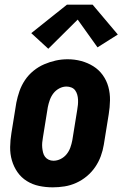

<svg xmlns="http://www.w3.org/2000/svg" viewBox="-20 -795 540 823"><path d="M206 8Q176 8 147.5 2Q119 -4 95 -19Q71 -34 55 -57Q39 -80 31 -107.5Q23 -135 23.5 -165Q24 -195 29 -225L50 -355Q55 -380 63.5 -404.5Q72 -429 87 -451.5Q102 -474 123.5 -491.5Q145 -509 169.5 -519.5Q194 -530 219 -535.5Q244 -541 270 -541Q300 -541 328 -533.5Q356 -526 380 -511Q404 -496 420.5 -473Q437 -450 444.5 -422.5Q452 -395 451.5 -365Q451 -335 446 -305L425 -175Q421 -150 412 -125.5Q403 -101 388 -79Q373 -57 352 -39.5Q331 -22 306.5 -11Q282 0 256.5 4Q231 8 206 8ZM209 -106Q225 -106 240 -113.5Q255 -121 265.5 -134Q276 -147 281.5 -162.5Q287 -178 290 -194L311 -324Q313 -335 314 -346Q315 -357 314.5 -368Q314 -379 311 -389.5Q308 -400 302 -408Q296 -416 286 -420Q276 -424 265 -424Q249 -424 234 -416Q219 -408 209 -395Q199 -382 193.5 -366.5Q188 -351 185 -336L164 -206Q162 -195 161 -184Q160 -173 161 -162.5Q162 -152 164.5 -141.5Q167 -131 173 -123Q179 -115 188.5 -110.5Q198 -106 209 -106ZM187 -586 114 -653 267 -775H377L485 -647L398 -592L313 -711Z"/></svg>

Font: Iosevka Curly Heavy Oblique
Style: Regular
Weight: 900
Italic angle: -9°
Monospace: yes
Designer: Belleve Invis
Foundry: Belleve Invis
Version: Version 11.1.0; ttfautohint (v1.8.3)